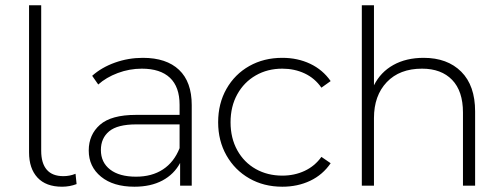

<svg xmlns="http://www.w3.org/2000/svg" viewBox="-20 -703 1903 727"><path d="M90 -126V-683H136V-132Q136 -85 157 -60.5Q178 -36 220 -36Q244 -36 266 -45L270 -6Q244 4 215 4Q154 4 122 -30.5Q90 -65 90 -126Z M706 -305V0H662V-86Q639 -43 595 -19.5Q551 4 489 4Q409 4 362.5 -34Q316 -72 316 -133Q316 -193 358.5 -230.5Q401 -268 495 -268H660V-306Q660 -374 623.5 -408.5Q587 -443 517 -443Q470 -443 426 -426.5Q382 -410 352 -383L329 -416Q365 -448 415.5 -466Q466 -484 521 -484Q610 -484 658 -438.5Q706 -393 706 -305ZM660 -142V-232H496Q425 -232 393.5 -206Q362 -180 362 -135Q362 -88 397 -61Q432 -34 495 -34Q555 -34 597 -61.5Q639 -89 660 -142Z M806 -240Q806 -311 837.5 -366.5Q869 -422 924 -453Q979 -484 1049 -484Q1107 -484 1154.5 -461.5Q1202 -439 1232 -396L1197 -371Q1172 -407 1133.5 -425Q1095 -443 1049 -443Q993 -443 948.5 -417.5Q904 -392 878.5 -346Q853 -300 853 -240Q853 -180 878.5 -134Q904 -88 948.5 -63Q993 -38 1049 -38Q1095 -38 1133.5 -56Q1172 -74 1197 -109L1232 -85Q1202 -41 1154.5 -18.5Q1107 4 1049 4Q979 4 924 -27.5Q869 -59 837.5 -114.5Q806 -170 806 -240Z M1779 -281V0H1733V-277Q1733 -358 1692 -400.5Q1651 -443 1578 -443Q1493 -443 1444.5 -392Q1396 -341 1396 -256V0H1350V-683H1396V-380Q1421 -430 1469.5 -457Q1518 -484 1584 -484Q1674 -484 1726.5 -431.5Q1779 -379 1779 -281Z"/></svg>

Font: Montserrat Ace
Style: Light
Weight: 300
Designer: Julieta Ulanovsky
Foundry: Julieta Ulanovsky
Version: Version 1